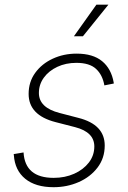

<svg xmlns="http://www.w3.org/2000/svg" viewBox="-20 -780 543 812"><path d="M206.5 11.7Q130.4 11.7 86.7 -23.9Q43 -59.6 38.6 -123.5Q38.1 -127 38.1 -126.2Q38.1 -125.5 38.1 -128.4L79.6 -135.3Q85.9 -27.8 207 -27.8Q254.9 -27.8 293.7 -45.2Q332.5 -62.5 355.7 -92.5Q378.9 -122.6 378.9 -160.6Q378.9 -221.2 297.9 -242.2L214.4 -263.7Q101.1 -293 101.1 -382.8Q101.1 -433.6 128.9 -471.9Q156.7 -510.3 202.9 -531.7Q249 -553.2 304.2 -553.2Q373 -553.2 411.9 -521.2Q450.7 -489.3 460.9 -430.7Q460.9 -428.7 460.9 -428.7Q460.9 -428.7 461.4 -426.8L421.4 -418.9Q413.6 -463.4 386 -488.8Q358.4 -514.2 303.2 -514.2Q258.3 -514.2 222.4 -497.3Q186.5 -480.5 165.5 -451.7Q144.5 -422.9 144.5 -386.7Q144.5 -324.7 231.9 -302.2L312.5 -281.2Q422.9 -252.9 422.9 -164.6Q422.9 -111.3 392.6 -71.5Q362.3 -31.7 313 -10Q263.7 11.7 206.5 11.7ZM292.5 -626.5 387.7 -760.3H438.5L330.6 -626.5Z"/></svg>

Font: Inter Extra Light
Style: Italic
Weight: 200
Italic angle: -9.39999°
Designer: Rasmus Andersson
Foundry: rsms
Version: Version 4.000;git-3c8e0fc